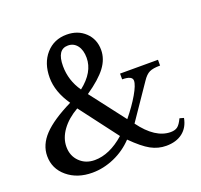

<svg xmlns="http://www.w3.org/2000/svg" viewBox="-134 -932 1147 1094"><g transform="rotate(-20 439.0 -385.0)"><path d="M347 -458Q439 -530 439 -617Q439 -664 418 -691.5Q397 -719 362 -719Q296 -719 296 -618Q296 -531 347 -458ZM465 -133 290 -364Q227 -328 192 -279.5Q157 -231 157 -179Q157 -124 193 -88.5Q229 -53 284 -53Q374 -53 465 -133ZM375 -420 537 -209Q586 -269 617 -322.5Q648 -376 648 -402Q648 -432 587 -432V-467H817V-432Q774 -432 752 -421.5Q730 -411 709 -379L567 -171Q652 -55 745 -55Q771 -55 786.5 -66.5Q802 -78 818 -112L843 -105Q833 -50 794.5 -20Q756 10 695 10Q646 10 602 -14Q558 -38 496 -100Q447 -48 381 -19Q315 10 247 10Q156 10 96 -40Q36 -90 36 -167Q36 -235 90.5 -292.5Q145 -350 263 -408Q202 -496 202 -582Q202 -670 250.5 -725Q299 -780 376 -780Q444 -780 488 -738Q532 -696 532 -631Q532 -576 495 -526.5Q458 -477 375 -420Z"/></g></svg>

Font: Libre Baskerville
Style: Regular
Weight: 400
Designer: Pablo Impallari, Rodrigo Fuenzalida
Foundry: Pablo Impallari, Rodrigo Fuenzalida
Version: Version 1.000